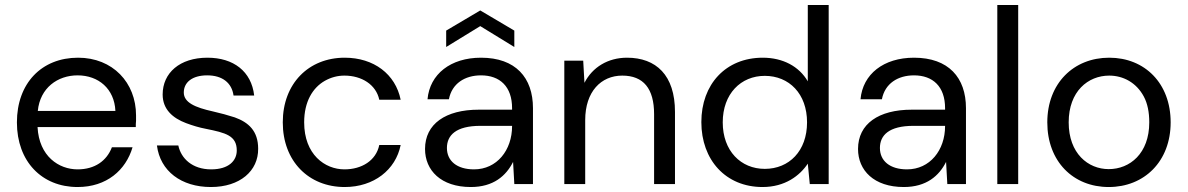

<svg xmlns="http://www.w3.org/2000/svg" viewBox="-20 -740 4775 772"><path d="M292 12C409 12 486 -56 513 -148H430C409 -93 361 -59 292 -59C217 -59 137 -111 131 -229H526C526 -238 526 -247 527 -254C527 -261 527 -269 527 -276C527 -408 433 -508 294 -508C147 -508 48 -405 48 -248C48 -91 148 12 292 12ZM292 -437C376 -437 440 -383 444 -294H132C141 -387 212 -437 292 -437Z M828 12C945 12 1019 -53 1018 -142C1018 -214 979 -248 924 -268C896 -277 867 -285 836 -292C764 -308 719 -328 719 -368C719 -409 753 -437 813 -437C874 -437 912 -407 919 -356H1002C991 -453 919 -508 814 -508C703 -508 634 -447 634 -360C634 -300 675 -265 728 -245C755 -235 781 -227 808 -222C887 -206 932 -195 932 -135C932 -94 900 -59 829 -59C753 -59 708 -103 697 -155H611C624 -52 709 12 828 12Z M1366 12C1483 12 1571 -57 1591 -157H1505C1492 -94 1434 -59 1365 -59C1286 -59 1203 -119 1203 -248C1203 -331 1237 -387 1286 -415C1311 -429 1337 -436 1365 -436C1434 -436 1492 -400 1505 -339H1591C1570 -442 1483 -508 1366 -508C1221 -508 1117 -404 1117 -248C1117 -92 1221 12 1366 12Z M1873 12C1964 12 2015 -33 2043 -89L2048 0H2123V-305C2123 -428 2053 -508 1914 -508C1792 -508 1708 -442 1699 -341H1785C1797 -404 1849 -437 1914 -437C1990 -437 2039 -392 2039 -305V-299H1905C1772 -299 1689 -242 1689 -141C1689 -55 1753 12 1873 12ZM1886 -59C1817 -59 1777 -93 1777 -145C1777 -196 1813 -234 1912 -234H2039V-233C2039 -136 1978 -59 1886 -59ZM1911 -635 2048 -551V-617L1911 -698L1774 -617V-551Z M2333 0V-257C2333 -372 2397 -436 2482 -436C2567 -436 2610 -384 2610 -281V0H2694V-290C2694 -438 2618 -508 2501 -508C2425 -508 2362 -470 2330 -407L2325 -496H2249V0Z M3046 12C3137 12 3196 -34 3228 -82L3236 0H3312V-720H3228V-413C3193 -473 3128 -508 3047 -508C2898 -508 2800 -401 2800 -249C2800 -97 2898 12 3046 12ZM3055 -61C2959 -61 2886 -133 2886 -248C2886 -363 2959 -435 3055 -435C3153 -435 3225 -363 3225 -248C3225 -133 3153 -61 3055 -61Z M3614 12C3705 12 3756 -33 3784 -89L3789 0H3864V-305C3864 -428 3794 -508 3655 -508C3533 -508 3449 -442 3440 -341H3526C3538 -404 3590 -437 3655 -437C3731 -437 3780 -392 3780 -305V-299H3646C3513 -299 3430 -242 3430 -141C3430 -55 3494 12 3614 12ZM3627 -59C3558 -59 3518 -93 3518 -145C3518 -196 3554 -234 3653 -234H3780V-233C3780 -136 3719 -59 3627 -59Z M4074 0V-720H3990V0Z M4438 12C4581 12 4687 -91 4687 -248C4687 -405 4583 -508 4440 -508C4297 -508 4191 -405 4191 -248C4191 -91 4295 12 4438 12ZM4438 -60C4355 -60 4277 -123 4277 -248C4277 -373 4355 -436 4440 -436C4496 -436 4549 -408 4579 -352C4594 -324 4601 -289 4601 -248C4601 -123 4523 -60 4438 -60Z"/></svg>

Font: Rootstock Sans Body
Style: Regular
Weight: 400
Designer: Colophon Foundry, Jonny Pinhorn
Foundry: Colophon Foundry
Version: Version 1.200;FEAKit 1.0